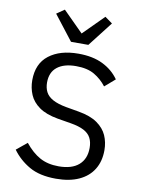

<svg xmlns="http://www.w3.org/2000/svg" viewBox="-102 -1011 803 1091"><g transform="rotate(10 300.0 -465.5)"><path d="M298 12Q204 12 144 -22.5Q84 -57 45 -111L106 -161Q147 -110 192.5 -85Q238 -60 301 -60Q377 -60 417 -95Q457 -130 457 -193Q457 -227 444.5 -251Q432 -275 403.5 -290Q375 -305 327 -313L249 -326Q181 -338 141.5 -366Q102 -394 85.5 -433Q69 -472 69 -516Q69 -612 132.5 -661Q196 -710 302 -710Q385 -710 443 -681.5Q501 -653 536 -603L477 -552Q448 -590 407 -614Q366 -638 301 -638Q231 -638 192.5 -607.5Q154 -577 154 -518Q154 -487 166 -463.5Q178 -440 207 -424Q236 -408 285 -399L360 -386Q429 -374 468.5 -346Q508 -318 525 -279.5Q542 -241 542 -195Q542 -131 513.5 -84.5Q485 -38 430.5 -13Q376 12 298 12ZM248 -769 137 -912 182 -943 299 -826 416 -943 459 -912 348 -769Z"/></g></svg>

Font: Lilex
Style: Regular
Weight: 400
Monospace: yes
Designer: Mike Abbink, Paul van der Laan, Pieter van Rosmalen, Mikhael Khrustik
Foundry: Mikhael Khrustik
Version: Version 2.510